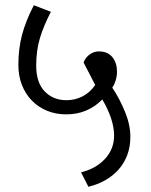

<svg xmlns="http://www.w3.org/2000/svg" viewBox="-20 -663 577 732"><path d="M289 -6Q346 -20 380.5 -57.5Q415 -95 415 -146Q415 -207 370 -284Q344 -257 309.5 -242Q275 -227 232 -227Q193 -227 160 -240.5Q127 -254 102.5 -278.5Q78 -303 64 -338Q50 -373 50 -416Q50 -477 64 -530Q78 -583 109 -643L174 -618Q146 -564 132 -517Q118 -470 118 -413Q118 -348 150.5 -314.5Q183 -281 233 -281Q266 -281 294.5 -295.5Q323 -310 343 -339L299 -424Q300 -430 304.5 -437Q309 -444 316.5 -451Q324 -458 334.5 -462.5Q345 -467 357 -467Q391 -467 408.5 -445Q426 -423 426 -391Q426 -373 421 -356.5Q416 -340 408 -329Q436 -287 456.5 -237Q477 -187 477 -142Q477 -103 465 -71.5Q453 -40 431.5 -16Q410 8 380.5 24.5Q351 41 317 49Z"/></svg>

Font: Ek Mukta Light
Style: Regular
Weight: 300
Designer: Girish Dalvi and Yashodeep Gholap
Foundry: Ek Type
Version: Version 2.538;PS 1.002;hotconv 16.6.51;makeotf.lib2.5.65220;